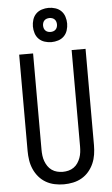

<svg xmlns="http://www.w3.org/2000/svg" viewBox="-64 -1023 628 1072"><g transform="rotate(-5 250.0 -486.5)"><path d="M250 8Q224 8 198 2.5Q172 -3 149.5 -16Q127 -29 110 -49Q93 -69 82.5 -93Q72 -117 68 -143Q64 -169 64 -195V-735H142V-195Q142 -179 144 -162.5Q146 -146 151.5 -131Q157 -116 166 -102.5Q175 -89 188.5 -79.5Q202 -70 218 -66Q234 -62 250 -62Q266 -62 282 -66Q298 -70 311.5 -79.5Q325 -89 334 -102.5Q343 -116 348.5 -131Q354 -146 356 -162.5Q358 -179 358 -195V-735H436V-195Q436 -169 432 -143Q428 -117 417.5 -93Q407 -69 390 -49Q373 -29 350.5 -16Q328 -3 302 2.5Q276 8 250 8ZM250 -789Q231 -789 212 -795Q193 -801 179.5 -814.5Q166 -828 160 -847Q154 -866 154 -885Q154 -904 160 -923Q166 -942 179.5 -955.5Q193 -969 212 -975Q231 -981 250 -981Q269 -981 288 -975Q307 -969 320.5 -955.5Q334 -942 340 -923Q346 -904 346 -885Q346 -866 340 -847Q334 -828 320.5 -814.5Q307 -801 288 -795Q269 -789 250 -789ZM250 -846Q258 -846 265.5 -848.5Q273 -851 278.5 -856.5Q284 -862 286.5 -869.5Q289 -877 289 -885Q289 -893 286.5 -900.5Q284 -908 278.5 -913.5Q273 -919 265.5 -921.5Q258 -924 250 -924Q242 -924 234.5 -921.5Q227 -919 221.5 -913.5Q216 -908 213.5 -900.5Q211 -893 211 -885Q211 -877 213.5 -869.5Q216 -862 221.5 -856.5Q227 -851 234.5 -848.5Q242 -846 250 -846Z"/></g></svg>

Font: Zed Mono
Style: Regular
Weight: 400
Monospace: yes
Designer: Belleve Invis
Foundry: Belleve Invis
Version: Version 1.0.0; ttfautohint (v1.8.4)